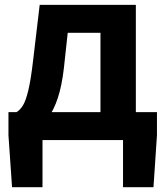

<svg xmlns="http://www.w3.org/2000/svg" viewBox="-20 -580 686 795"><path d="M156 0V195.2H29.9L15 -20V-115.7H629.9V-20L615.5 195.2H489.4V0ZM396 -43.2V-444.1H260.4L244.6 -298.5Q236.3 -226 219.8 -175.5Q203.2 -125.1 179.8 -93.8Q156.4 -62.5 127.2 -47.7Q98 -32.8 64.1 -30.5L48 -115.7Q62.7 -123.9 74.4 -142.5Q86.2 -161 97 -204.9Q107.7 -248.9 117.2 -330.9L144.3 -559.8H542.5V-43.2Z"/></svg>

Font: Noto Sans SC Thin
Style: Regular
Weight: 100
Designer: Ryoko NISHIZUKA 西塚涼子 (kana, bopomofo & ideographs); Paul D. Hunt (Latin, Greek & Cyrillic); Sandoll Communications 산돌커뮤니
Foundry: Adobe
Version: Version 2.004-H2;hotconv 1.0.118;makeotfexe 2.5.65603